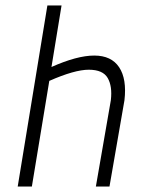

<svg xmlns="http://www.w3.org/2000/svg" viewBox="-20 -685 540 705"><path d="M161 -388 97 0H45L154 -665H206L169 -439Q263 -481 326 -481Q389 -481 417.5 -438Q446 -395 437 -317L382 0H332L387 -317Q393 -368 375.5 -398.5Q358 -429 306 -429Q254 -429 161 -388Z"/></svg>

Font: Lekton
Style: Italic
Weight: 400
Italic angle: -9.3°
Designer: Paolo Mazzetti, Luciano Perondi, Raffaele Flato, Elena Papassissa, Emilio Macchia, Michela Povoleri, Tobias Seemiller, R
Version: Version 3.000